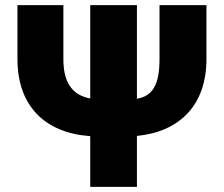

<svg xmlns="http://www.w3.org/2000/svg" viewBox="-20 -727 870 747"><path d="M600.6 -707V-497.1C600.6 -393.1 571.3 -353 512.7 -342.8V-707H331.1V-343.8C256.8 -357.9 226.6 -411.1 226.6 -497.1V-707H47.9V-497.1C47.9 -314.5 155.3 -209.5 331.1 -197.3V0H512.7V-198.2C679.7 -214.4 783.2 -318.8 783.2 -497.1V-707Z"/></svg>

Font: Pretendard Black
Style: Regular
Weight: 900
Designer: Base glyphs from Inter by Rasmus Andersson; Hangeul glyphs from Noto Sans CJK(Source Han Sans) by Jang Soo-young and Kan
Foundry: Kil Hyung-jin
Version: Version 1.309;Glyphs 3.2 (3225)